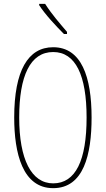

<svg xmlns="http://www.w3.org/2000/svg" viewBox="-20 -970 551 1000"><path d="M215 -950H184V-943C217 -892 275 -831 313 -793H329V-804C290 -850 250 -895 215 -950ZM457 -358C457 -570 404 -724 257 -724C126 -724 54 -602 54 -358C54 -173 97 10 257 10C416 10 457 -165 457 -358ZM80 -358C80 -574 137 -699 257 -699C374 -699 431 -577 431 -358C431 -135 374 -15 257 -15C143 -15 80 -141 80 -358Z"/></svg>

Font: Noto Sans Myanmar ExtraCondensed Thin
Style: Regular
Weight: 100
Width: 2
Designer: Monotype Design Team
Foundry: Monotype Imaging Inc.
Version: Version 2.107